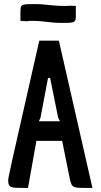

<svg xmlns="http://www.w3.org/2000/svg" viewBox="-20 -919 492 939"><path d="M432 0 268 -720H172C22 -61 20 -49 20 -37C20 0 36 0 94 0H117L158 -230H284L318 -61C330 -1 330 0 399 0ZM215 -538H225L264 -345C265 -343 272 -328 273 -326H170L178 -343ZM351 -890 319 -891C312 -890 302 -890 293 -890C234 -890 203 -899 152 -899C80 -899 80 -899 80 -854V-817L113 -815C120 -817 127 -817 137 -817C194 -817 226 -807 279 -807C351 -807 351 -807 351 -853Z"/></svg>

Font: Economica
Style: Bold
Weight: 700
Designer: Vicente Lamonaca
Foundry: Vicente Lamonaca
Version: Version 1.100